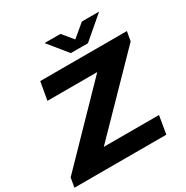

<svg xmlns="http://www.w3.org/2000/svg" viewBox="-205 -1043 1168 1205"><g transform="rotate(-30 378.5 -440.0)"><path d="M-10 0 2 -68 477 -557H116L139 -687H767L755 -619L278 -130H678L656 0ZM677 -880 517 -743H393L282 -880H397L486 -772L424 -773L552 -880Z"/></g></svg>

Font: Archivo SemiExpanded
Style: Bold Italic
Weight: 700
Width: 6
Italic angle: -10°
Designer: Hector Gatti
Foundry: Omnibus-Type
Version: Version 2.001